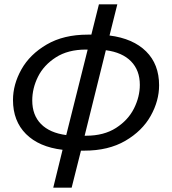

<svg xmlns="http://www.w3.org/2000/svg" viewBox="-20 -682 795 887"><path d="M715 -288Q715 -216 676 -146.5Q637 -77 559 -31.5Q481 14 369 14H354L311 185H226L269 10Q160 -3 100 -63Q40 -123 40 -220Q40 -292 79 -361.5Q118 -431 196 -476.5Q274 -522 385 -522H402L437 -662H522L486 -518Q595 -504 655 -444.5Q715 -385 715 -288ZM286 -58 385 -453H377Q294 -453 238 -417Q182 -381 155.5 -327.5Q129 -274 129 -218Q129 -150 169.5 -109Q210 -68 286 -58ZM626 -290Q626 -357 585.5 -398.5Q545 -440 469 -450L371 -55H378Q460 -55 516 -91Q572 -127 599 -181Q626 -235 626 -290Z"/></svg>

Font: CST
Style: Italic
Weight: 400
Italic angle: -14°
Version: Version 1.00